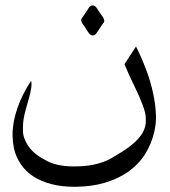

<svg xmlns="http://www.w3.org/2000/svg" viewBox="-20 -427 639 723"><path d="M325.7 -406.2Q327.6 -406.7 329.6 -406.7Q332.5 -406.7 335.9 -404.8Q339.4 -402.8 342.8 -398.7Q346.2 -394.5 349.1 -389.4Q352.1 -384.3 354.5 -380.9Q358.4 -374.5 364.5 -366.9Q370.6 -359.4 372.1 -352.1Q372.6 -350.6 372.6 -348.6Q372.6 -345.2 370.4 -341.8Q368.2 -338.4 364.7 -334.5L345.7 -305.2Q343.3 -301.3 340.1 -298.1Q336.9 -294.9 332.5 -293.9Q330.6 -293.5 328.6 -293.5Q325.7 -293.5 322.3 -295.2Q318.8 -296.9 315.4 -301Q312 -305.2 309.1 -310.1Q306.2 -314.9 303.7 -318.8Q299.8 -325.7 293.7 -333.3Q287.6 -340.8 286.1 -348.1Q285.6 -349.6 285.6 -351.1Q285.6 -355 287.8 -358.4Q290 -361.8 293.5 -365.7L312.5 -394.5Q314.9 -398.9 318.1 -402.1Q321.3 -405.3 325.7 -406.2ZM492.2 -252Q512.7 -210.9 529.5 -166.7Q546.4 -122.6 556.2 -77.6Q564.9 -38.1 566.9 -1Q567.4 6.3 567.4 13.7Q567.4 42.5 561 68.8Q550.8 114.7 525.9 154.1Q501 193.4 458.5 222.7Q422.9 246.6 375.2 261Q327.6 275.4 265.6 276.4H261.2Q211.4 276.4 172.9 266.1Q134.3 255.9 105.5 237.3Q85 223.6 70.3 206.8Q55.7 189.9 45.9 169.4Q36.6 150.9 32.2 129.4Q27.8 107.9 27.3 84.5V79.6Q27.3 32.2 45.7 -20.3Q64 -72.8 97.2 -123Q98.6 -116.2 98.6 -108.9Q98.6 -101.1 96.4 -88.6Q94.2 -76.2 89.1 -57.6Q84 -39.1 78.1 -19Q72.3 1 68.8 21.5Q66.4 37.6 66.4 53.2Q66.4 58.1 66.7 70.6Q66.9 83 75.2 102.5Q83.5 122.1 100.6 140.1Q117.7 158.2 147.5 173.8Q167.5 186.5 196.3 193.4Q222.7 199.7 259.3 199.7H264.6Q314 199.2 351.3 188.5Q388.7 177.7 415 159.2Q456.1 135.7 480.5 114.7Q504.9 93.8 517.1 73.2Q529.3 50.8 529.3 27.3Q529.3 24.9 528.6 11Q527.8 -2.9 516.6 -33.4Q505.4 -64 486.8 -101.1Q468.3 -138.2 448.7 -185.1Z"/></svg>

Font: Dima Niloofar
Style: Regular
Weight: 400
Designer: R.Balvardi
Foundry: Dima Software Group
Version: Version 3.00;November 13, 2018;FontCreator 11.5.0.2427 64-bi